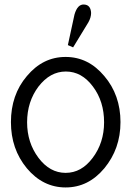

<svg xmlns="http://www.w3.org/2000/svg" viewBox="-20 -817 576 843"><path d="M301 -609 368 -719C376 -733 380 -747 380 -760C379 -783 369 -796 350 -797C330 -799 316 -784 307 -753L278 -619ZM509 -281C509 -360 485 -428 438 -483C391 -539 335 -567 268 -567C201 -567 145 -539 98 -483C51 -428 28 -360 28 -281C28 -202 51 -135 98 -78C145 -22 202 6 268 6C335 6 391 -22 438 -78C485 -135 509 -202 509 -281ZM437 -280C437 -220 420 -168 387 -124C354 -80 315 -58 268 -58C222 -58 182 -80 149 -124C116 -168 99 -220 99 -280C99 -341 116 -393 149 -437C183 -481 223 -503 269 -503C316 -503 355 -481 388 -437C421 -393 437 -341 437 -280Z"/></svg>

Font: GFS Philostratos
Style: Regular
Weight: 400
Designer: George D. Matthiopoulos
Foundry: George D. Matthiopoulos
Version: Version 1.000